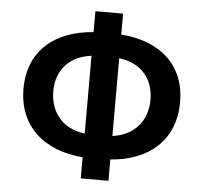

<svg xmlns="http://www.w3.org/2000/svg" viewBox="-55 -823 959 905"><g transform="rotate(5 425.0 -370.5)"><path d="M360 25H491V-76C675 -89 795 -196 795 -373C795 -551 675 -653 491 -667V-766H360V-667C176 -654 54 -551 54 -373C54 -196 176 -89 360 -75ZM195 -373C195 -476 259 -543 360 -555V-187C259 -199 195 -270 195 -373ZM655 -373C655 -270 591 -200 491 -187V-555C591 -543 655 -476 655 -373Z"/></g></svg>

Font: Noto Sans HK
Style: Bold
Weight: 700
Designer: Ryoko NISHIZUKA 西塚涼子 (kana, bopomofo & ideographs); Paul D. Hunt (Latin, Greek & Cyrillic); Sandoll Communications 산돌커뮤니
Foundry: Adobe
Version: Version 2.002;hotconv 1.0.116;makeotfexe 2.5.65601